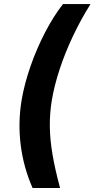

<svg xmlns="http://www.w3.org/2000/svg" viewBox="-20 -792 467 948"><path d="M86.6 -296.6Q100.1 -377.3 130.6 -464.8Q161.1 -552.4 203 -632.8Q244.8 -713.2 291.2 -772H427Q379.1 -695.9 340.3 -613.8Q301.4 -531.7 274.7 -450.7Q248.1 -369.8 235.8 -296.8Q225.4 -232.9 226 -168.2Q226.6 -103.6 239.2 -29.6Q251.7 44.3 276.6 136.2H140.8Q95.4 32.5 82 -77.6Q68.5 -187.7 86.6 -296.6Z"/></svg>

Font: Inter Variable
Style: Italic
Weight: 400
Italic angle: -9.39999°
Designer: Rasmus Andersson
Foundry: rsms
Version: Version 4.001;git-9221beed3